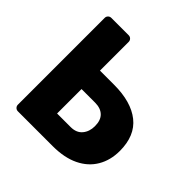

<svg xmlns="http://www.w3.org/2000/svg" viewBox="-179 -858 1017 1017"><g transform="rotate(45 329.0 -350.0)"><path d="M94.8 0Q84.1 0 76.9 -7.2Q69.6 -14.5 69.6 -25.1V-674.9Q69.6 -685.5 76.9 -692.8Q84.1 -700 94.8 -700H224Q235 -700 242.2 -692.8Q249.5 -685.5 249.5 -674.9V-459.9H355Q483.5 -459.9 554.2 -403.6Q625 -347.2 625 -233.4Q625 -164.2 593.9 -111.3Q562.9 -58.4 502.6 -29.2Q442.4 0 355 0ZM249.5 -138.7H351.2Q394 -138.7 416.4 -165.5Q438.9 -192.2 438.9 -233.2Q438.9 -277.5 415.7 -299.6Q392.5 -321.8 351.2 -321.8H249.5Z"/></g></svg>

Font: Rubik Light
Style: Regular
Weight: 300
Designer: Hubert and Fischer
Foundry: Hubert and Fischer
Version: Version 2.300;gftools[0.9.30]